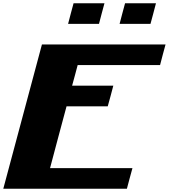

<svg xmlns="http://www.w3.org/2000/svg" viewBox="-20 -1145 1024 1165"><path d="M0 0H750Q755.4 -21 766.6 -62.5Q777.8 -104 783.7 -125H283.7Q300.3 -187.5 333.5 -312.5Q366.7 -437.5 383.8 -500H633.8Q639.6 -520.5 650.9 -562.3Q662.1 -604 667.5 -625H417.5Q423.3 -646 434.6 -687.7Q445.8 -729.5 451.2 -750H951.2Q956.5 -770.5 967.5 -812.5Q978.5 -854.5 984.4 -875H234.4Q195.3 -729 117.2 -437.5Q39.1 -146 0 0ZM705.6 -1000H893.1Q898.9 -1020.5 909.9 -1062.5Q920.9 -1104.5 926.3 -1125H738.8Q732.9 -1104 721.9 -1062.3Q710.9 -1020.5 705.6 -1000ZM393.1 -1000H580.6Q585.9 -1020.5 596.9 -1062.3Q607.9 -1104 613.8 -1125H426.3Q420.4 -1104 409.4 -1062.3Q398.4 -1020.5 393.1 -1000Z"/></svg>

Font: Faithful 32x
Style: BoldOblique
Weight: 400
Foundry: Faithful Resource Pack
Version: Version 1.0; January 27, 2023